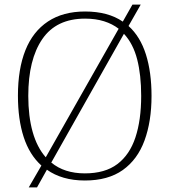

<svg xmlns="http://www.w3.org/2000/svg" viewBox="-20 -775 738 835"><path d="M160 -55Q108 -102 83 -179Q58 -256 58 -359Q58 -475 90.5 -556.5Q123 -638 188.5 -681.5Q254 -725 350 -725Q400 -725 441 -714Q482 -703 514 -681L556 -755H592L539 -662Q590 -616 614.5 -538.5Q639 -461 639 -358Q639 -247 608.5 -164Q578 -81 514 -35.5Q450 10 349 10Q299 10 257.5 -2Q216 -14 184 -37L141 40H105ZM349 -21Q437 -21 490.5 -61.5Q544 -102 569 -177.5Q594 -253 594 -358Q594 -449 576.5 -517Q559 -585 519 -628L203 -68Q260 -21 349 -21ZM496 -650Q469 -671 432.5 -682.5Q396 -694 350 -694Q225 -694 164 -605Q103 -516 103 -358Q103 -269 122 -201.5Q141 -134 179 -91Z"/></svg>

Font: Noto Serif Hebrew ExtraLight
Style: Regular
Weight: 250
Version: Version 2.003